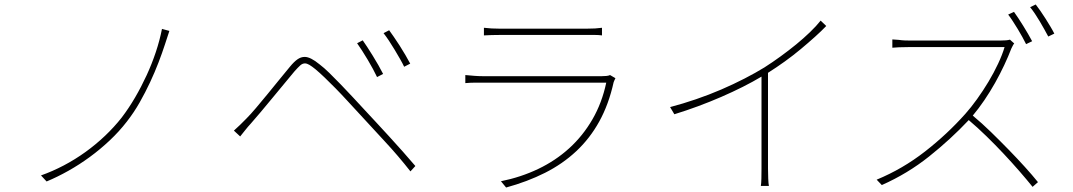

<svg xmlns="http://www.w3.org/2000/svg" viewBox="-20 -814 4790 857"><path d="M716 -615Q704 -578 687.5 -535Q671 -492 650 -447Q629 -402 603.5 -357Q578 -312 546 -271Q512 -227 469.5 -187Q427 -147 380.5 -113Q334 -79 285 -51.5Q236 -24 188 -4L163 -31Q214 -49 264.5 -75.5Q315 -102 361.5 -135.5Q408 -169 449 -208Q490 -247 523 -289Q555 -331 583 -379Q611 -427 634.5 -478Q658 -529 675.5 -581.5Q693 -634 703 -685L736 -676Z M1599 -634Q1607 -623 1619 -604.5Q1631 -586 1644 -565Q1657 -544 1669 -523Q1681 -502 1690 -484L1663 -470Q1656 -485 1645 -505.5Q1634 -526 1621.5 -547Q1609 -568 1596.5 -587.5Q1584 -607 1574 -621ZM1717 -679Q1725 -668 1737.5 -650Q1750 -632 1763.5 -611Q1777 -590 1789.5 -568.5Q1802 -547 1811 -530L1784 -516Q1777 -531 1765.5 -551Q1754 -571 1741.5 -592Q1729 -613 1716 -632.5Q1703 -652 1692 -666ZM1024 -231Q1040 -245 1052 -257Q1064 -269 1080 -285Q1098 -303 1123 -332.5Q1148 -362 1175 -395Q1202 -428 1228 -460Q1254 -492 1274 -516Q1292 -538 1307.5 -549Q1323 -560 1340 -560Q1366 -560 1406 -527Q1426 -512 1450.5 -488Q1475 -464 1502 -436Q1529 -408 1555.5 -379.5Q1582 -351 1606 -325Q1630 -299 1658.5 -268.5Q1687 -238 1717 -205Q1747 -172 1777 -138.5Q1807 -105 1834 -73L1812 -49Q1758 -118 1697 -183.5Q1636 -249 1585 -305Q1558 -334 1531 -363.5Q1504 -393 1478 -419.5Q1452 -446 1429 -468Q1406 -490 1388 -505Q1372 -518 1361 -524.5Q1350 -531 1341 -531Q1330 -531 1320 -522Q1310 -513 1294 -495Q1274 -471 1248 -439.5Q1222 -408 1195 -375.5Q1168 -343 1143 -313Q1118 -283 1100 -263Q1087 -249 1074 -232.5Q1061 -216 1052 -205Z M2727 -465Q2725 -460 2722.5 -455.5Q2720 -451 2719 -447Q2697 -348 2655 -272Q2613 -196 2552 -139Q2491 -82 2412.5 -42.5Q2334 -3 2239 23L2216 -5Q2305 -23 2382.5 -60Q2460 -97 2521 -152.5Q2582 -208 2624.5 -281.5Q2667 -355 2686 -445H2133Q2116 -445 2097.5 -445Q2079 -445 2057 -443V-479Q2079 -477 2097.5 -475.5Q2116 -474 2133 -474H2667Q2677 -474 2687 -475Q2697 -476 2703 -479ZM2140 -690Q2158 -688 2174.5 -687Q2191 -686 2212 -686H2597Q2620 -686 2636 -687Q2652 -688 2667 -690V-656Q2652 -658 2635.5 -658Q2619 -658 2596 -658H2212Q2192 -658 2175 -657.5Q2158 -657 2140 -656Z M3668 -698Q3647 -676 3617.5 -649.5Q3588 -623 3554.5 -595Q3521 -567 3483.5 -540Q3446 -513 3408 -489V-62Q3408 -40 3409 -17Q3410 6 3412 16H3376Q3378 6 3378.5 -17Q3379 -40 3379 -62V-472Q3302 -426 3199.5 -381.5Q3097 -337 2990 -304L2971 -336Q3028 -351 3086.5 -371Q3145 -391 3199.5 -414.5Q3254 -438 3303.5 -463.5Q3353 -489 3392 -513Q3428 -536 3464.5 -562.5Q3501 -589 3534 -616Q3567 -643 3595.5 -670.5Q3624 -698 3643 -722Z M4560 -617Q4553 -631 4543.5 -648.5Q4534 -666 4523 -684Q4512 -702 4501 -719Q4490 -736 4480 -749L4506 -761Q4524 -736 4547 -699Q4570 -662 4587 -630ZM4507 -620Q4504 -617 4500 -609Q4496 -601 4494 -597Q4481 -563 4462.5 -523.5Q4444 -484 4421.5 -444Q4399 -404 4373.5 -366.5Q4348 -329 4322 -298Q4363 -264 4403.5 -224.5Q4444 -185 4482.5 -145.5Q4521 -106 4554.5 -69Q4588 -32 4613 -1L4589 20Q4564 -11 4531 -49Q4498 -87 4460.5 -127Q4423 -167 4383 -206Q4343 -245 4304 -278Q4223 -192 4127 -115.5Q4031 -39 3916 12L3893 -12Q4009 -60 4108.5 -137.5Q4208 -215 4289 -306Q4314 -334 4341 -371.5Q4368 -409 4392 -449Q4416 -489 4435 -529.5Q4454 -570 4464 -604H4044Q4033 -604 4019 -603.5Q4005 -603 3993 -603Q3978 -602 3963 -601V-638Q3977 -637 3992 -636Q4005 -634 4018.5 -633.5Q4032 -633 4044 -633H4444Q4475 -633 4488 -637ZM4603 -794Q4613 -781 4624.5 -764.5Q4636 -748 4647 -730.5Q4658 -713 4668.5 -695.5Q4679 -678 4686 -664L4659 -651Q4642 -683 4620.5 -719.5Q4599 -756 4578 -782Z"/></svg>

Font: Kinto Sans Thin
Style: Regular
Weight: 100
Designer: Authors: Ryoko NISHIZUKA  (kana & ideographs); Paul D. Hunt (Latin, Greek & Cyrillic); Wenlong ZHANG  (bopomofo); Sandol
Foundry: Adobe Systems Incorporated, ookami Inc.
Version: Version 0.001